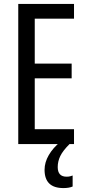

<svg xmlns="http://www.w3.org/2000/svg" viewBox="-20 -734 442 978"><path d="M357 0H73V-714H357V-639H157V-410H345V-335H157V-76H357ZM274 117Q274 166 319 166Q330 166 337.5 164Q345 162 350 160V216Q332 224 303 224Q207 224 207 131Q207 93 228.5 56Q250 19 288 -12L334 0Q300 34 287 61Q274 88 274 117Z"/></svg>

Font: Noto Sans Myanmar ExtraCondensed
Style: Regular
Weight: 400
Width: 2
Designer: Monotype Design Team
Foundry: Monotype Imaging Inc.
Version: Version 2.107; ttfautohint (v1.8.4.7-5d5b)